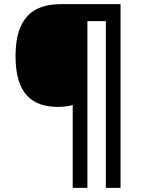

<svg xmlns="http://www.w3.org/2000/svg" viewBox="-20 -780 695 927"><path d="M562 127V-760H275C144 -760 55 -700 55 -509C55 -326 136 -264 260 -264C286 -264 311 -267 331 -273V127H402V-678H491V127Z"/></svg>

Font: Noto Sans Tai Tham SemiBold
Style: Regular
Weight: 600
Designer: Monotype Design Team 2013. Revised by David WIlliams 2020
Foundry: Monotype Imaging Inc.
Version: Version 2.002